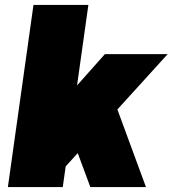

<svg xmlns="http://www.w3.org/2000/svg" viewBox="-20 -760 701 780"><path d="M76 -169 406 -540H661L235 -71ZM116 -740H339L235 0H12ZM262 -229 443 -353 573 0H347Z"/></svg>

Font: Pathway Extreme Condensed Black
Style: Italic
Weight: 900
Width: 3
Italic angle: -8°
Version: Version 1.001;gftools[0.9.26]